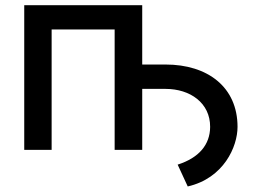

<svg xmlns="http://www.w3.org/2000/svg" viewBox="-20 -565 963 724"><path d="M71.4 0H174.7V-453.8H412.3V0H516.3V-229.8H604.4C697.1 -229.8 772.7 -176.8 772.4 -86.6C772 -19.2 730.1 30.2 649.9 55.8L687.9 138.1C823.9 106.9 875.7 -12.1 875.7 -86.6C875.7 -236.9 762.8 -321.7 604.4 -321.7H516.3V-545.5H71.4Z"/></svg>

Font: Magic Ui Pro Medium
Style: Regular
Weight: 500
Designer: Stefan Endress, Andreas Faust
Version: Version 1.000;FEAKit 1.0